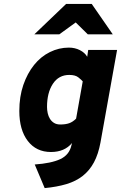

<svg xmlns="http://www.w3.org/2000/svg" viewBox="-20 -767 620 984"><path d="M368 -652 284 -591H156L319 -747H450L558 -591H430ZM158 76Q243 70 289 48.5Q335 27 346 -22L349 -34Q311 12 241 12Q166 12 122.5 -44.5Q79 -101 79 -198Q79 -272 99.5 -331.5Q120 -391 154.5 -434Q189 -477 235.5 -500Q282 -523 333 -523Q364 -523 389.5 -510Q415 -497 427 -476L432 -511H580L495 -37Q484 23 461.5 65Q439 107 404 134.5Q369 162 320.5 176.5Q272 191 209 197ZM289 -129Q316 -129 334.5 -135.5Q353 -142 370 -159L404 -350Q397 -358 381.5 -370.5Q366 -383 335 -383Q281 -383 251 -337.5Q221 -292 221 -219Q221 -203 224.5 -187Q228 -171 236 -158Q244 -145 257 -137Q270 -129 289 -129Z"/></svg>

Font: Overpass Heavy
Style: Italic
Weight: 900
Italic angle: -10°
Designer: Delve Withrington, Dave Bailey
Foundry: Delve Fonts
Version: Version 3.000;DELV;Overpass